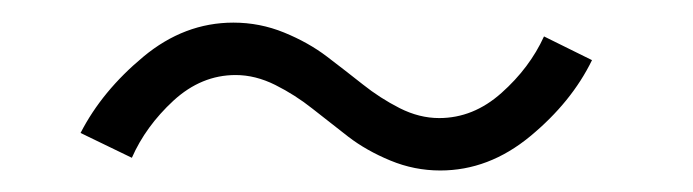

<svg xmlns="http://www.w3.org/2000/svg" viewBox="-20 -420 628 174"><path d="M516.5 -365.5Q498 -327.5 460.5 -296.5Q423 -265.5 379 -265.5Q355.5 -265.5 333.8 -274.5Q312 -283.5 295.5 -296.2Q279 -309 263.2 -321.5Q247.5 -334 229.5 -343Q211.5 -352 193.5 -352Q162.5 -352 137.2 -328.8Q112 -305.5 99.5 -277L53 -299.5Q72.5 -337.5 109.8 -368.5Q147 -399.5 191.5 -399.5Q215.5 -399.5 237.5 -390.5Q259.5 -381.5 276.2 -368.8Q293 -356 308.8 -343.5Q324.5 -331 342.2 -322Q360 -313 378 -313Q409 -313 434.5 -335.8Q460 -358.5 473 -387Z"/></svg>

Font: League Spartan Light
Style: Regular
Weight: 277
Foundry: The League of Moveable Type
Version: Version 2.002